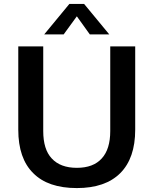

<svg xmlns="http://www.w3.org/2000/svg" viewBox="-20 -948 780 977"><path d="M371 9Q224 9 149 -67Q73 -142 73 -288V-712H200V-281Q200 -188 243 -142Q287 -94 371 -94Q455 -94 498 -142Q541 -189 541 -281V-712H668V-288Q668 -143 592 -67Q516 9 371 9ZM304 -773H205L333 -928H408L536 -773H437L371 -865Z"/></svg>

Font: PRinguin Sans
Style: Bold
Weight: 700
Designer: Vernon Adams
Foundry: Vernon Adams
Version: ""